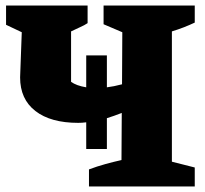

<svg xmlns="http://www.w3.org/2000/svg" viewBox="-20 -677 746 697"><path d="M303 0V-62Q332 -73 363 -81.5Q394 -90 421 -96L422 -267Q394 -256 368 -248V-136H293V-233Q278 -231 264 -231Q164 -231 108.5 -274Q53 -317 53 -396L59 -560L2 -587V-657H298V-593Q286 -585 271 -578.5Q256 -572 238 -563V-380Q257 -366 293 -360V-476H368V-360Q393 -363 423 -371L424 -560L356 -589V-657H687V-595Q668 -586 647.5 -578Q627 -570 604 -563V-90L687 -69V0Z"/></svg>

Font: Piazzolla SC ExtraBold
Style: Regular
Weight: 800
Designer: Juan Pablo del Peral
Foundry: Huerta Tipografica
Version: Version 1.330